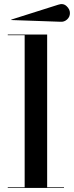

<svg xmlns="http://www.w3.org/2000/svg" viewBox="-20 -919 362 939"><path d="M275 -812.6 36 -821 34.6 -823 265 -896Q289 -904.5 305.5 -889.1Q322 -873.8 322 -855Q322 -836.2 307.9 -823.6Q293.8 -810.9 275 -812.6ZM18 -3H100.6V-747H18V-750H210.6V-3H293V0H18Z"/></svg>

Font: Bodoni* 72 Medium
Style: Regular
Weight: 500
Version: Version 1.002; ttfautohint (v0.97) -l 8 -r 50 -G 200 -x 14 -